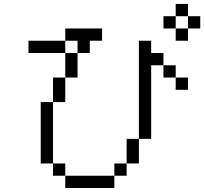

<svg xmlns="http://www.w3.org/2000/svg" viewBox="-20 -895 1040 978"><path d="M937.5 -437.5V-500H875V-437.5ZM500 -687.5V-750H312.5V-687.5H125V-625H312.5Q312.5 -625 312.5 -500H250Q250 -500 250 -375H187.5V-62.5H250V0H312.5V62.5H562.5V0H312.5V-62.5H250V-375H312.5Q312.5 -375 312.5 -500H375Q375 -500 375 -625H312.5V-687.5H375V-625H437.5V-687.5ZM1000 -750V-812.5H937.5V-750H875V-687.5H937.5V-750ZM562.5 0H625V-62.5H562.5ZM625 -62.5H687.5Q687.5 -62.5 687.5 -187.5H625Q625 -187.5 625 -62.5ZM687.5 -187.5H750Q750 -187.5 750 -562.5H812.5V-500H875V-562.5H812.5V-625H750V-687.5H687.5Q687.5 -687.5 687.5 -187.5ZM875 -750V-812.5H812.5V-750ZM875 -812.5H937.5V-875H875Z"/></svg>

Font: CalcUnifontExMono
Style: Regular
Weight: 500
Version: Version 15.0.06